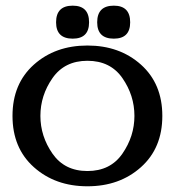

<svg xmlns="http://www.w3.org/2000/svg" viewBox="-20 -650 621 682"><path d="M384.3 -629.9Q442.4 -629.9 442.4 -570.8Q442.4 -512.7 384.3 -512.7Q325.2 -512.7 325.2 -570.8Q325.2 -629.9 384.3 -629.9ZM238.3 -629.9Q296.4 -629.9 296.4 -570.8Q296.4 -512.7 238.3 -512.7Q179.2 -512.7 179.2 -570.8Q179.2 -629.9 238.3 -629.9ZM290.5 11.7Q176.3 11.7 100.3 -56.2Q24.4 -124 24.4 -238.3Q24.4 -352.5 100.3 -420.4Q176.3 -488.3 290.5 -488.3Q404.8 -488.3 480.7 -420.4Q556.6 -352.5 556.6 -238.3Q556.6 -124 480.7 -56.2Q404.8 11.7 290.5 11.7ZM290.5 -42.5Q372.1 -42.5 414.8 -104.2Q457.5 -166 457.5 -238.3Q457.5 -311 414.8 -372.6Q372.1 -434.1 290.5 -434.1Q209.5 -434.1 166.5 -372.6Q123.5 -311 123.5 -238.3Q123.5 -166 166.5 -104.2Q209.5 -42.5 290.5 -42.5Z"/></svg>

Font: Gayathri
Style: Bold
Weight: 700
Designer: Binoy Dominic <binoy.domenic@gmail.com>
Foundry: SMC
Version: Version 1.000